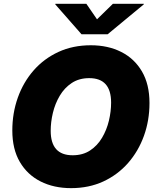

<svg xmlns="http://www.w3.org/2000/svg" viewBox="-20 -974 816 1004"><path d="M351.6 9.8Q261.7 9.8 192.4 -25.1Q123 -60.1 83.7 -127.2Q44.4 -194.3 44.4 -291.5Q44.4 -382.8 73.2 -463.6Q102.1 -544.4 156 -606Q210 -667.5 285.6 -702.4Q361.3 -737.3 455.1 -737.3Q544.4 -737.3 613.5 -702.6Q682.6 -668 722.2 -600.6Q761.7 -533.2 761.7 -435.5Q761.7 -344.2 732.7 -263.7Q703.6 -183.1 649.7 -121.6Q595.7 -60.1 520.3 -25.1Q444.8 9.8 351.6 9.8ZM359.9 -162.1Q413.1 -162.1 451.2 -187.3Q489.3 -212.4 513.7 -253.7Q538.1 -294.9 549.6 -343.3Q561 -391.6 561 -437.5Q561 -565.4 446.8 -565.4Q393.6 -565.4 355.2 -540Q316.9 -514.6 292.5 -473.4Q268.1 -432.1 256.6 -384Q245.1 -335.9 245.1 -290Q245.1 -162.1 359.9 -162.1ZM431.6 -954.1 487.3 -873 570.3 -954.1H732.4L731.9 -951.2L543 -794.9H406.2L269 -951.2L269.5 -954.1Z"/></svg>

Font: Inter Black
Style: Italic
Weight: 900
Italic angle: -9.39999°
Designer: Rasmus Andersson
Foundry: rsms
Version: Version 4.000;git-a52131595